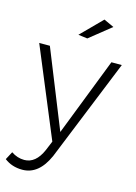

<svg xmlns="http://www.w3.org/2000/svg" viewBox="-146 -819 773 1088"><g transform="rotate(15 240.5 -275.0)"><path d="M96.5 196Q35.5 196 -8.5 162L16.5 115Q52.5 139.5 93 139.5Q160 139.5 197.5 53.5L220.5 -2L4 -523H66.5L250 -66.5L427.5 -523H488.5L246.5 75Q193 196 96.5 196ZM260.5 -618 206.5 -625 327 -746.5 386.5 -719Z"/></g></svg>

Font: Argentum Novus Light
Style: Regular
Weight: 300
Designer: Julieta Ulanovsky (font) & Cristiano Sobral (main changes)
Foundry: Julieta Ulanovsky (font) & Cristiano Sobral (main changes)
Version: Version 3.00;November 27, 2020;FontCreator 13.0.0.2655 64-bi